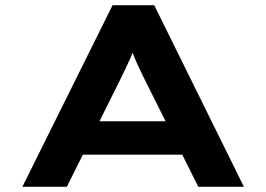

<svg xmlns="http://www.w3.org/2000/svg" viewBox="-20 -720 1026 740"><path d="M66.2 0 413.9 -700H574.4L920.1 0H744.3L536.8 -415.4Q526.1 -437.3 516.8 -456.7Q507.5 -476.1 499.9 -494.7Q492.2 -513.3 485.4 -531.9Q478.5 -550.4 472.3 -570.4L510.6 -570.8Q503.9 -550.3 496.5 -530.7Q489.2 -511.1 480.7 -492.1Q472.3 -473.1 463 -453.8Q453.7 -434.4 443.6 -413.7L237.6 0ZM226.6 -123.8 282.9 -252.5H701.9L725.2 -123.8Z"/></svg>

Font: Lexend Zetta
Style: Regular
Weight: 400
Designer: Bonnie Shaver-Troup, Thomas Jockin
Foundry: Lexend
Version: Version 1.007